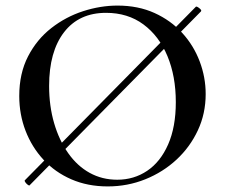

<svg xmlns="http://www.w3.org/2000/svg" viewBox="-20 -656 823 688"><path d="M86 8Q85 10 80 6.5Q75 3 71 -2.5Q67 -8 69 -10L682 -632Q685 -634 694.5 -626.5Q704 -619 700 -615ZM366 12Q294 12 235.5 -13.5Q177 -39 135.5 -84Q94 -129 71.5 -187.5Q49 -246 49 -312Q49 -393 80.5 -454Q112 -515 164 -555.5Q216 -596 278 -616Q340 -636 401 -636Q475 -636 533.5 -609.5Q592 -583 633 -538Q674 -493 695.5 -436Q717 -379 717 -319Q717 -249 689 -189Q661 -129 612.5 -84Q564 -39 500.5 -13.5Q437 12 366 12ZM400 -12Q460 -12 507.5 -44Q555 -76 582.5 -138.5Q610 -201 610 -290Q610 -383 580 -455Q550 -527 494 -568.5Q438 -610 360 -610Q263 -610 209.5 -540.5Q156 -471 156 -348Q156 -276 174 -214.5Q192 -153 224.5 -107Q257 -61 301.5 -36.5Q346 -12 400 -12Z"/></svg>

Font: Cormorant SemiBold
Style: Regular
Weight: 600
Designer: Christian Thalmann (Catharsis Fonts)
Foundry: Catharsis Fonts
Version: Version 4.000